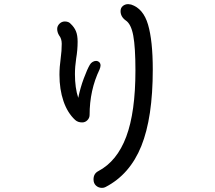

<svg xmlns="http://www.w3.org/2000/svg" viewBox="-20 -841 1040 930"><path d="M720 -504Q720 -271 664.5 -133.5Q609 4 491 65Q484 69 474 69Q457 69 445 58Q433 47 433 28Q433 0 456 -12Q547 -60 591.5 -179Q636 -298 636 -500Q636 -612 625.5 -668.5Q615 -725 589 -742Q564 -760 564 -787Q564 -803 575 -812Q586 -821 601 -821Q605 -821 615 -819Q674 -800 697 -722Q720 -644 720 -504ZM462 -504Q414 -404 414 -284Q414 -270 403.5 -259Q393 -248 378 -248Q357 -248 344 -260Q307 -294 287.5 -351Q268 -408 268 -479Q268 -516 274 -559Q279 -594 279 -629Q279 -654 266 -670Q257 -685 257 -701Q257 -715 268 -726Q279 -737 294 -737Q313 -737 323 -725Q340 -709 348 -689.5Q356 -670 356 -639Q356 -599 349 -558Q343 -518 343 -482Q343 -415 359 -367Q369 -416 386 -461.5Q403 -507 415 -527Q420 -536 428.5 -541Q437 -546 445 -546Q454 -546 460.5 -540Q467 -534 467 -524Q467 -516 462 -504Z"/></svg>

Font: Tsukimi Rounded Medium
Style: Regular
Weight: 500
Designer: Takashi Funayama
Foundry: Takashi Funayama
Version: Version 1.032; ttfautohint (v1.8.3)